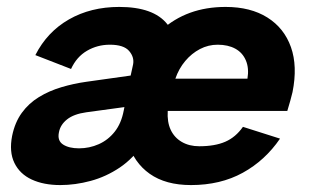

<svg xmlns="http://www.w3.org/2000/svg" viewBox="-20 -527 898 554"><path d="M531 7Q458 7 412 -25.5Q366 -58 349 -116.5Q332 -175 348 -253Q371 -372 445 -439.5Q519 -507 631 -507Q703 -507 751.5 -476.5Q800 -446 819.5 -391Q839 -336 824 -261Q821 -249 817.5 -236Q814 -223 809 -207H464Q462 -175 472.5 -152.5Q483 -130 504.5 -117.5Q526 -105 555 -105Q600 -105 630 -118Q660 -131 681 -161L788 -127Q745 -64 680.5 -28.5Q616 7 531 7ZM694 -300Q699 -330 689.5 -352.5Q680 -375 659 -386.5Q638 -398 608 -398Q581 -398 557 -385.5Q533 -373 514.5 -351Q496 -329 486 -300ZM399 -193 395 -115Q365 -70 325.5 -43.5Q286 -17 241.5 -5Q197 7 154 7Q106 7 71.5 -9Q37 -25 21.5 -57Q6 -89 15 -135Q23 -174 43 -201.5Q63 -229 92.5 -247Q122 -265 157.5 -275.5Q193 -286 229 -291L357 -309L364 -341Q368 -362 352.5 -380Q337 -398 297 -398Q261 -398 231 -380.5Q201 -363 185 -328L82 -368Q116 -435 179 -471Q242 -507 324 -507Q423 -507 462.5 -457.5Q502 -408 486 -327L464 -220ZM339 -218 229 -203Q193 -198 173.5 -182.5Q154 -167 150 -145Q145 -121 162 -110Q179 -99 208 -99Q238 -99 265 -111Q292 -123 311 -147Q330 -171 337 -208Z"/></svg>

Font: Albert Sans
Style: Bold Italic
Weight: 700
Italic angle: -11.25°
Designer: Andreas Rasmussen
Foundry: a.Foundry
Version: Version 1.025